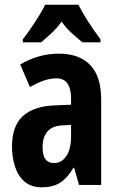

<svg xmlns="http://www.w3.org/2000/svg" viewBox="-20 -786 509 816"><path d="M230 -558Q317 -558 363.5 -509.5Q410 -461 410 -363V0H316L295 -73H292Q268 -31 237 -10.5Q206 10 158 10Q112 10 84 -14.5Q56 -39 43.5 -79Q31 -119 31 -163Q31 -250 76.5 -292Q122 -334 210 -338L282 -341V-370Q282 -408 267 -430.5Q252 -453 220 -453Q194 -453 167.5 -444Q141 -435 107 -416L66 -512Q144 -558 230 -558ZM244 -253Q202 -251 181.5 -227Q161 -203 161 -161Q161 -125 173.5 -109Q186 -93 210 -93Q242 -93 262 -123Q282 -153 282 -204V-255ZM313 -766Q330 -733 354.5 -694.5Q379 -656 407 -619V-606H330Q313 -621 287.5 -643Q262 -665 242 -694Q221 -665 195.5 -642Q170 -619 155 -606H77V-619Q92 -638 111 -665.5Q130 -693 146.5 -720Q163 -747 172 -766Z"/></svg>

Font: Noto Sans Gujarati ExtraCondensed
Style: Bold
Weight: 700
Width: 2
Designer: Jelle Bosma - Monotype Design Team, Universal Thirst
Foundry: Monotype Imaging Inc.
Version: Version 2.106; ttfautohint (v1.8.4.7-5d5b)